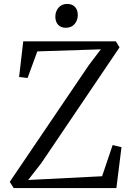

<svg xmlns="http://www.w3.org/2000/svg" viewBox="-20 -955 676 975"><path d="M49.5 0 29.5 -31.5 431 -624 492 -704.5 169.5 -694 120 -559 77 -564 98 -745H568.5L587 -714.5L190 -127L123 -41L498.5 -60L552 -218.5L597 -207.5L571 0ZM314 -814Q289.5 -814 275.2 -829.2Q261 -844.5 261 -870.5Q261 -896.5 277 -915.8Q293 -935 321 -935H322Q346.5 -935 360.8 -919.8Q375 -904.5 375 -878.5Q375 -852.5 359 -833.2Q343 -814 315 -814Z"/></svg>

Font: Merriweather 60pt Light
Style: Regular
Weight: 300
Version: Version 2.100